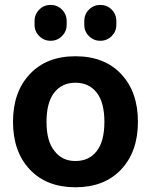

<svg xmlns="http://www.w3.org/2000/svg" viewBox="-20 -791 624 800"><path d="M207 -162.1Q238.3 -120.1 294.4 -120.1Q350.6 -120.1 382.8 -161.1Q415 -202.1 415 -283.2Q415 -364.3 382.8 -405.3Q350.6 -446.3 294.4 -446.3Q238.3 -446.3 206.1 -405.3Q173.8 -364.3 173.8 -283.2Q173.8 -202.1 207 -162.1ZM104.5 -482.4Q173.8 -556.6 294.4 -556.6Q415 -556.6 484.9 -482.4Q554.7 -408.2 554.7 -283.7Q554.7 -159.2 484.9 -85Q415 -10.7 294.4 -10.7Q173.8 -10.7 104 -85Q34.2 -159.2 34.2 -283.7Q34.2 -408.2 104.5 -482.4ZM124 -687.5V-703.1Q124 -731.4 143.6 -751Q163.1 -770.5 190.9 -770.5Q218.8 -770.5 238.3 -751Q257.8 -731.4 257.8 -703.1V-687.5Q257.8 -660.2 238.3 -640.6Q218.8 -621.1 190.9 -621.1Q163.1 -621.1 143.6 -640.6Q124 -660.2 124 -687.5ZM331.1 -687.5V-703.1Q331.1 -731.4 350.6 -751Q370.1 -770.5 397.9 -770.5Q425.8 -770.5 445.3 -751Q464.8 -731.4 464.8 -703.1V-687.5Q464.8 -660.2 445.3 -640.6Q425.8 -621.1 397.9 -621.1Q370.1 -621.1 350.6 -640.6Q331.1 -660.2 331.1 -687.5Z"/></svg>

Font: Gen Jyuu GothicX Bold
Style: Bold
Weight: 700
Designer: Ryoko NISHIZUKA (kana &amp; ideographs); Paul D. Hunt (Latin, Greek &amp; Cyrillic); Wenlong ZHANG (bopomofo); Sandoll C
Version: Version 1.058.20140828